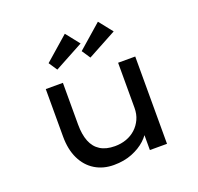

<svg xmlns="http://www.w3.org/2000/svg" viewBox="-136 -928 1117 1085"><g transform="rotate(-20 423.0 -386.0)"><path d="M370 10Q306 10 257 -20Q208 -50 181 -106Q154 -162 154 -239V-525H257V-274Q257 -214 273.5 -172.5Q290 -131 324.5 -109.5Q359 -88 412 -88Q449 -88 481 -99.5Q513 -111 537 -133Q561 -155 575 -185.5Q589 -216 589 -254V-525H692V0H589V-110L607 -122Q594 -89 561.5 -59Q529 -29 480.5 -9.5Q432 10 370 10ZM452 -606 418 -657 561 -782 626 -700ZM253 -606 219 -657 362 -782 427 -700Z"/></g></svg>

Font: Lexend Mega
Style: Regular
Weight: 400
Designer: Bonnie Shaver-Troup, Thomas Jockin
Foundry: Lexend
Version: Version 1.007